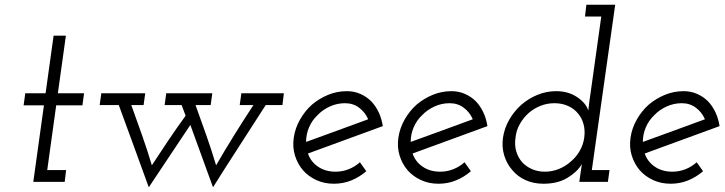

<svg xmlns="http://www.w3.org/2000/svg" viewBox="-20 -770 3071 813"><path d="M207 -619 173 -375H87L80 -324H166L121 0H254L260 -50H180L218 -324H329L336 -375H225L259 -619Z M1002 -375 995 -325H1053Q1011 -261 971.5 -197.5Q932 -134 895 -70Q876 -134 853.5 -197.5Q831 -261 808 -325H872L879 -375H684L677 -325H749L766 -280Q730 -231 690.5 -172Q651 -113 623 -70Q604 -134 581.5 -197.5Q559 -261 536 -325H588L595 -375H409L402 -325H483Q515 -238 546.5 -151.5Q578 -65 610 23L786 -241L882 23Q937 -65 993 -151Q1049 -237 1105 -325H1176L1182 -375Z M1441 -333Q1475 -333 1500.5 -314Q1526 -295 1539 -265Q1473 -241 1408 -217Q1343 -193 1276 -169Q1276 -201 1288.5 -230.5Q1301 -260 1324 -282Q1346 -305 1376.5 -319Q1407 -333 1441 -333ZM1601 -236Q1596 -268 1583.5 -294.5Q1571 -321 1552 -341Q1532 -361 1505.5 -372.5Q1479 -384 1449 -384Q1407 -384 1369.5 -368.5Q1332 -353 1301 -327Q1271 -300 1250.5 -264Q1230 -228 1224 -188Q1218 -147 1229 -111.5Q1240 -76 1263 -49Q1286 -23 1319.5 -7.5Q1353 8 1394 8Q1433 8 1467.5 -6Q1502 -20 1531 -45Q1524 -55 1517.5 -64Q1511 -73 1504 -83Q1483 -64 1456.5 -53.5Q1430 -43 1401 -43Q1358 -43 1327 -64Q1296 -85 1284 -120Q1364 -149 1442.5 -178Q1521 -207 1601 -236Z M1884 -333Q1918 -333 1943.5 -314Q1969 -295 1982 -265Q1916 -241 1851 -217Q1786 -193 1719 -169Q1719 -201 1731.5 -230.5Q1744 -260 1767 -282Q1789 -305 1819.5 -319Q1850 -333 1884 -333ZM2044 -236Q2039 -268 2026.5 -294.5Q2014 -321 1995 -341Q1975 -361 1948.5 -372.5Q1922 -384 1892 -384Q1850 -384 1812.5 -368.5Q1775 -353 1744 -327Q1714 -300 1693.5 -264Q1673 -228 1667 -188Q1661 -147 1672 -111.5Q1683 -76 1706 -49Q1729 -23 1762.5 -7.5Q1796 8 1837 8Q1876 8 1910.5 -6Q1945 -20 1974 -45Q1967 -55 1960.5 -64Q1954 -73 1947 -83Q1926 -64 1899.5 -53.5Q1873 -43 1844 -43Q1801 -43 1770 -64Q1739 -85 1727 -120Q1807 -149 1885.5 -178Q1964 -207 2044 -236Z M2438 -35 2433 0H2554L2561 -50H2486L2585 -750H2463L2457 -700H2526L2481 -378Q2478 -360 2475.5 -340Q2473 -320 2471 -302Q2461 -334 2423.5 -359Q2386 -384 2335 -384Q2294 -384 2256 -368.5Q2218 -353 2187 -326Q2157 -299 2136.5 -263.5Q2116 -228 2110 -188Q2104 -148 2115 -112Q2126 -76 2149 -50Q2171 -23 2205 -7.5Q2239 8 2281 8Q2341 8 2382 -16.5Q2423 -41 2444 -75Q2443 -65 2441 -55.5Q2439 -46 2438 -35ZM2163 -188Q2166 -218 2181 -244.5Q2196 -271 2218 -291Q2241 -311 2269 -322Q2297 -333 2328 -333Q2359 -333 2385 -321.5Q2411 -310 2428 -289Q2444 -270 2451 -244Q2458 -218 2454 -188Q2450 -158 2435 -131.5Q2420 -105 2397 -86Q2375 -66 2346.5 -54.5Q2318 -43 2287 -43Q2258 -43 2233.5 -53.5Q2209 -64 2192 -82Q2174 -102 2166 -129Q2158 -156 2163 -188Z M2867 -333Q2901 -333 2926.5 -314Q2952 -295 2965 -265Q2899 -241 2834 -217Q2769 -193 2702 -169Q2702 -201 2714.5 -230.5Q2727 -260 2750 -282Q2772 -305 2802.5 -319Q2833 -333 2867 -333ZM3027 -236Q3022 -268 3009.5 -294.5Q2997 -321 2978 -341Q2958 -361 2931.5 -372.5Q2905 -384 2875 -384Q2833 -384 2795.5 -368.5Q2758 -353 2727 -327Q2697 -300 2676.5 -264Q2656 -228 2650 -188Q2644 -147 2655 -111.5Q2666 -76 2689 -49Q2712 -23 2745.5 -7.5Q2779 8 2820 8Q2859 8 2893.5 -6Q2928 -20 2957 -45Q2950 -55 2943.5 -64Q2937 -73 2930 -83Q2909 -64 2882.5 -53.5Q2856 -43 2827 -43Q2784 -43 2753 -64Q2722 -85 2710 -120Q2790 -149 2868.5 -178Q2947 -207 3027 -236Z"/></svg>

Font: Josefin Slab Medium
Style: Italic
Weight: 500
Italic angle: -12°
Version: Version 2.000